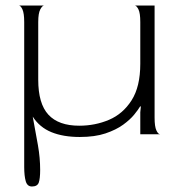

<svg xmlns="http://www.w3.org/2000/svg" viewBox="-20 -488 634 698"><path d="M96 190Q79 190 73.5 170.5Q68 151 68 119V-408Q68 -440 61.5 -454Q55 -468 48 -468H141Q134 -468 126.5 -454Q119 -440 119 -408V-198Q119 -111 156 -71Q193 -31 268 -31Q326 -31 376.5 -52.5Q427 -74 458.5 -123.5Q490 -173 490 -256V-408Q490 -440 483.5 -453.5Q477 -467 470 -468H542V-60Q542 -28 548.5 -14Q555 0 562 0H490V-80L492 -100L490 -102Q483 -90 468 -71.5Q453 -53 427.5 -34.5Q402 -16 363.5 -3Q325 10 270 10Q210 10 167 -7.5Q124 -25 99 -64Q110 -5 118 40.5Q126 86 126 130Q126 161 121 175.5Q116 190 96 190Z"/></svg>

Font: Red Rose Light
Style: Regular
Weight: 300
Designer: Jaikishan Patel
Version: Version 1.001; ttfautohint (v1.8.3)